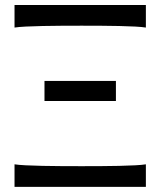

<svg xmlns="http://www.w3.org/2000/svg" viewBox="-20 -728 637 748"><path d="M153.3 -412.6H431.6V-334.5H153.3ZM297.9 -627.9Q261.7 -627.9 221.9 -627.7Q182.1 -627.4 145.8 -626.7Q109.4 -626 80.3 -624.5Q51.3 -623 36.6 -620.6V-708.5H548.3V-620.6Q534.2 -623 506.6 -624.5Q479 -626 444.6 -626.7Q410.2 -627.4 371.8 -627.7Q333.5 -627.9 297.9 -627.9ZM297.9 -80.6Q333.5 -80.6 371.8 -80.8Q410.2 -81.1 444.6 -81.8Q479 -82.5 506.6 -84Q534.2 -85.4 548.3 -87.9V0H36.6V-87.9Q51.3 -85.4 80.3 -84Q109.4 -82.5 145.8 -81.8Q182.1 -81.1 221.9 -80.8Q261.7 -80.6 297.9 -80.6Z"/></svg>

Font: Andika FrenchTight
Style: Regular
Weight: 400
Designer: Victor Gaultney, Annie Olsen, Julie Remington, Don Collingsworth, Eric Hays, Becca Hirsbrunner
Foundry: SIL International
Version: Version 5.000 ; Dig1 Dig4Opn Dig7 LnSpcTght